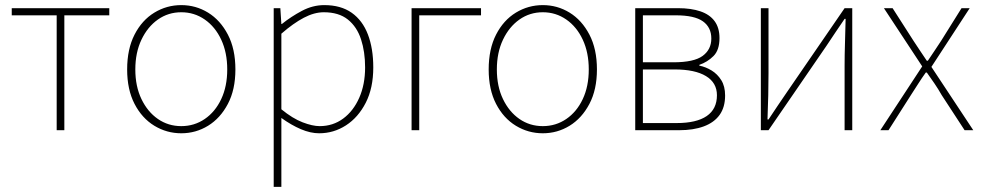

<svg xmlns="http://www.w3.org/2000/svg" viewBox="-20 -510 3846 752"><path d="M202 0V-450H26V-478H408V-450H232V0Z M690 12Q633 12 584.5 -17.5Q536 -47 507 -103Q478 -159 478 -238Q478 -318 507 -374.5Q536 -431 584.5 -460.5Q633 -490 690 -490Q747 -490 795 -460.5Q843 -431 872.5 -374.5Q902 -318 902 -238Q902 -159 872.5 -103Q843 -47 795 -17.5Q747 12 690 12ZM690 -16Q741 -16 782 -44Q823 -72 846.5 -122Q870 -172 870 -238Q870 -304 846.5 -354.5Q823 -405 782 -433.5Q741 -462 690 -462Q639 -462 598.5 -433.5Q558 -405 534 -354.5Q510 -304 510 -238Q510 -172 534 -122Q558 -72 598.5 -44Q639 -16 690 -16Z M1052 222V-478H1078L1082 -416H1084Q1120 -445 1162.5 -467.5Q1205 -490 1250 -490Q1315 -490 1357.5 -460Q1400 -430 1421 -375Q1442 -320 1442 -246Q1442 -165 1412.5 -107.5Q1383 -50 1335 -19Q1287 12 1230 12Q1196 12 1158.5 -4Q1121 -20 1082 -48V42V222ZM1232 -16Q1284 -16 1324 -45.5Q1364 -75 1387 -127Q1410 -179 1410 -246Q1410 -307 1394 -356Q1378 -405 1342.5 -433.5Q1307 -462 1248 -462Q1211 -462 1170 -440.5Q1129 -419 1082 -378V-82Q1126 -46 1165 -31Q1204 -16 1232 -16Z M1592 0V-478H1864V-450H1622V0Z M2106 12Q2049 12 2000.5 -17.5Q1952 -47 1923 -103Q1894 -159 1894 -238Q1894 -318 1923 -374.5Q1952 -431 2000.5 -460.5Q2049 -490 2106 -490Q2163 -490 2211 -460.5Q2259 -431 2288.5 -374.5Q2318 -318 2318 -238Q2318 -159 2288.5 -103Q2259 -47 2211 -17.5Q2163 12 2106 12ZM2106 -16Q2157 -16 2198 -44Q2239 -72 2262.5 -122Q2286 -172 2286 -238Q2286 -304 2262.5 -354.5Q2239 -405 2198 -433.5Q2157 -462 2106 -462Q2055 -462 2014.5 -433.5Q1974 -405 1950 -354.5Q1926 -304 1926 -238Q1926 -172 1950 -122Q1974 -72 2014.5 -44Q2055 -16 2106 -16Z M2468 0V-478H2636Q2687 -478 2723.5 -465.5Q2760 -453 2779 -427Q2798 -401 2798 -361Q2798 -314 2774.5 -290.5Q2751 -267 2719 -256V-253Q2744 -248 2767 -234Q2790 -220 2805 -196Q2820 -172 2820 -136Q2820 -90 2798.5 -60Q2777 -30 2736.5 -15Q2696 0 2640 0ZM2498 -266H2617Q2698 -266 2732 -291Q2766 -316 2766 -359Q2766 -403 2733 -426.5Q2700 -450 2627 -450H2498ZM2498 -28H2630Q2708 -28 2748 -55.5Q2788 -83 2788 -137Q2788 -186 2745 -212Q2702 -238 2622 -238H2498Z M2960 0V-478H2990V-224Q2990 -184 2989 -137Q2988 -90 2986 -42H2990Q3005 -65 3025 -94.5Q3045 -124 3060 -146L3288 -478H3318V0H3288V-254Q3288 -294 3289.5 -341Q3291 -388 3292 -436H3288Q3273 -414 3253 -384.5Q3233 -355 3218 -332L2990 0Z M3428 0 3592 -250 3442 -478H3476L3558 -350Q3570 -331 3583.5 -311.5Q3597 -292 3610 -272H3614Q3628 -292 3640.5 -311.5Q3653 -331 3666 -350L3746 -478H3778L3628 -248L3792 0H3758L3668 -138Q3655 -161 3640 -183Q3625 -205 3610 -226H3606Q3591 -205 3577 -183Q3563 -161 3548 -138L3460 0Z"/></svg>

Font: Source Sans 3 Variable
Style: Regular
Weight: 200
Designer: Paul D. Hunt
Foundry: Adobe Systems Incorporated
Version: Version 3.026